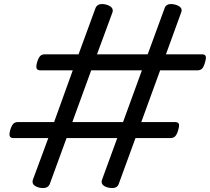

<svg xmlns="http://www.w3.org/2000/svg" viewBox="-20 -917 1047 958"><path d="M175 19Q135 8 144 -20L221 -228H48Q33 -228 29 -237Q25 -246 31 -268Q38 -291 46.5 -299.5Q55 -308 70 -308H250L343 -566H182Q167 -566 163 -575Q159 -584 165 -606Q172 -629 180.5 -637.5Q189 -646 204 -646H372L457 -878Q469 -904 510 -894Q550 -882 541 -855L464 -646H717L802 -878Q812 -904 854 -894Q895 -882 884 -855L808 -646H987Q1002 -646 1006 -637.5Q1010 -629 1003 -606Q997 -584 988.5 -575Q980 -566 965 -566H779L685 -308H853Q868 -308 872 -299.5Q876 -291 869 -268Q863 -246 854 -237Q845 -228 830 -228H656L572 2Q562 28 520 19Q500 14 492 4Q484 -6 489 -20L565 -228H312L228 2Q217 28 175 19ZM341 -308H594L688 -566H435Z"/></svg>

Font: Playwrite AU NSW
Style: Regular
Weight: 400
Designer: Veronika Burian, José Scaglione
Foundry: TypeTogether
Version: Version 1.002